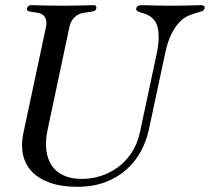

<svg xmlns="http://www.w3.org/2000/svg" viewBox="-20 -700 805 736"><path d="M162.6 -203.1Q153.3 -160.2 157.5 -125.2Q161.6 -90.3 178 -65.9Q194.3 -41.5 222.7 -28.1Q251 -14.6 290.5 -14.2Q327.6 -13.7 363.8 -24.7Q399.9 -35.6 430.7 -57.9Q461.4 -80.1 484.1 -114Q506.8 -147.9 516.6 -193.8L580.6 -494.1Q587.9 -529.3 588.1 -554.2Q588.4 -579.1 584 -595.9Q579.6 -612.8 571.3 -622.8Q563 -632.8 553.5 -638.7Q543.9 -644.5 534.4 -647.5Q524.9 -650.4 517.3 -652.8Q509.8 -655.3 505.4 -658.4Q501 -661.6 502.4 -668Q505.4 -680.2 523.4 -680.2Q530.8 -680.2 540 -679.9Q549.3 -679.7 562.7 -679.2Q576.2 -678.7 594 -678.5Q611.8 -678.2 635.7 -678.2Q683.6 -678.2 709.5 -679.2Q735.4 -680.2 749.5 -680.2Q757.8 -680.2 761.7 -677.5Q765.6 -674.8 764.2 -668Q762.2 -659.7 753.2 -656.5Q744.1 -653.3 730.5 -649.7Q716.8 -646 700.4 -638.9Q684.1 -631.8 668 -615.2Q651.9 -598.6 637.2 -569.8Q622.6 -541 612.8 -494.1L550.8 -204.1Q541.5 -159.7 520 -119.9Q498.5 -80.1 464.4 -49.8Q430.2 -19.5 383.3 -1.7Q336.4 16.1 275.9 16.1Q214.8 16.1 171.4 0.5Q127.9 -15.1 102.3 -42.2Q76.7 -69.3 68.4 -106.2Q60.1 -143.1 68.8 -186L155.3 -591.8Q160.2 -613.8 156 -625.7Q151.9 -637.7 143.3 -643.6Q134.8 -649.4 123.8 -651.1Q112.8 -652.8 103.3 -654.1Q93.8 -655.3 87.9 -657.7Q82 -660.2 83.5 -668Q84.5 -672.4 88.4 -676.3Q92.3 -680.2 99.1 -680.2Q107.9 -680.2 117.7 -679.9Q127.4 -679.7 140.6 -679.2Q153.8 -678.7 171.9 -678.5Q189.9 -678.2 215.8 -678.2Q244.1 -678.2 263.4 -678.5Q282.7 -678.7 296.6 -679.2Q310.5 -679.7 320.6 -679.9Q330.6 -680.2 339.4 -680.2Q346.2 -680.2 348.1 -676.3Q350.1 -672.4 349.1 -668Q347.7 -660.2 340.6 -657.7Q333.5 -655.3 323.5 -654.1Q313.5 -652.8 301.8 -651.1Q290 -649.4 279.1 -643.6Q268.1 -637.7 258.8 -625.7Q249.5 -613.8 245.1 -591.8Z"/></svg>

Font: XB Zar
Style: Italic
Weight: 400
Italic angle: -12°
Designer: Behnam
Foundry: Irmug
Version: Version 8.005 2009